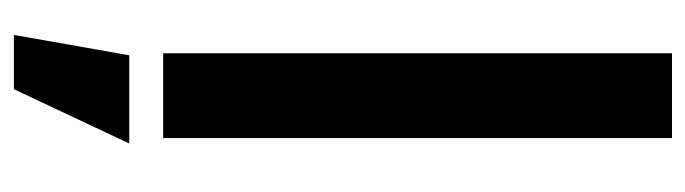

<svg xmlns="http://www.w3.org/2000/svg" viewBox="-384 -406 1010 283"><g transform="rotate(90 121.5 -265.0)"><path d="M59 0V-750H184V0ZM32 220 62 50H192L112 220Z"/></g></svg>

Font: Mohave Light
Style: Regular
Weight: 300
Designer: Gumpita Rahayu
Foundry: Tokotype
Version: Version 2.003